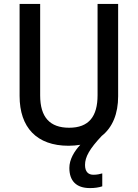

<svg xmlns="http://www.w3.org/2000/svg" viewBox="-20 -734 703 980"><path d="M414 108C414 67 437 26 499 -40C555 -84 583 -154 583 -243V-714H478V-248C478 -140 434 -82 333 -82C235 -82 185 -135 185 -247V-714H80V-244C80 -84 167 10 330 10C351 10 371 8 390 5C359 38 334 80 334 123C334 189 369 226 439 226C464 226 484 223 502 217V151C492 154 476 158 457 158C431 158 414 143 414 108Z"/></svg>

Font: Noto Sans SemiCondensed Medium
Style: Regular
Weight: 500
Width: 4
Designer: Monotype Design Team
Foundry: Monotype Imaging Inc.
Version: Version 2.013